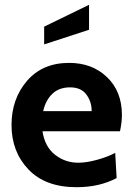

<svg xmlns="http://www.w3.org/2000/svg" viewBox="-20 -770 555 800"><path d="M480 -223H157Q167 -158 209.5 -125Q252 -92 306 -92Q340 -92 384 -104Q428 -116 460 -133L466 -28Q394 10 299 10Q169 10 98.5 -64Q28 -138 28 -249Q28 -358 92.5 -433Q157 -508 268 -508Q364 -508 426 -448.5Q488 -389 488 -291Q488 -261 480 -223ZM160 -307H362Q362 -346 340 -376Q318 -406 272 -406Q226 -406 198 -379Q170 -352 160 -307ZM351 -646 164 -585V-659L351 -750Z"/></svg>

Font: Cabin
Style: Bold
Weight: 700
Designer: Pablo Impallari
Foundry: Pablo Impallari. www.impallari.com Igino Marini. www.ikern.com
Version: Version 1.005